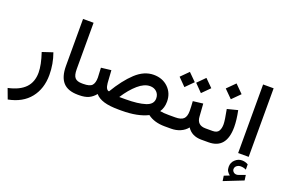

<svg xmlns="http://www.w3.org/2000/svg" viewBox="-135 -1083 2631 1782"><g transform="rotate(20 1181.0 -192.5)"><path d="M22.9 264.2 -14.6 163.6Q98.1 139.2 152.6 82Q207 24.9 207 -67.9Q207 -143.6 168.5 -258.3L271.5 -292.5Q308.6 -190.4 308.6 -81.5Q308.6 53.7 235.8 145.5Q162.6 237.3 22.9 264.2Z M424.3 -214.8V-677.7H528.3V-219.7Q528.3 -158.2 549.3 -135.3Q569.8 -111.8 619.6 -111.8H631.8V0H619.6Q519.5 0 471.9 -52.7Q424.3 -105.5 424.3 -214.8Z M1050.3 0H1024.4Q932.1 0 875.7 -17.1Q819.3 -34.2 790 -69.3Q761.2 -33.7 724.4 -16.8Q687.5 0 632.3 0H612.3L612.8 -111.8H632.3Q696.3 -111.8 718.3 -136.2Q739.7 -160.6 739.7 -212.9Q739.7 -227.1 734.9 -309.1L834 -320.8L842.3 -195.8Q848.6 -130.9 880.4 -128.4Q959.5 -260.7 1042 -337.4Q1125.5 -415 1219.7 -415Q1307.1 -415 1363.3 -360.6Q1419.4 -306.2 1419.4 -222.7Q1419.4 -161.6 1389.6 -118.7Q1419.4 -111.8 1477.1 -111.8H1491.7V0H1477.5Q1373.5 0 1308.1 -49.8Q1209.5 0 1050.3 0ZM1223.6 -304.7Q1166 -304.7 1105.5 -252Q1043.9 -198.7 987.8 -111.8H1051.8Q1172.4 -111.8 1244.1 -134.8Q1314.9 -157.2 1314.9 -215.8Q1314.9 -254.9 1289.6 -279.8Q1263.7 -304.7 1223.6 -304.7Z M1613.3 -480.5 1687.5 -555.2 1762.7 -480.5 1687.5 -404.8ZM1449.7 -480.5 1524.4 -555.2 1599.6 -480.5 1524.4 -404.8ZM1472.2 0V-111.8H1540.5Q1598.1 -111.8 1622.3 -135.3Q1646.5 -158.7 1646.5 -212.9Q1646.5 -253.9 1642.1 -309.1L1741.2 -321.3L1750 -195.8Q1754.9 -111.8 1839.8 -111.8H1850.1V0H1838.9Q1743.7 0 1698.7 -69.8Q1671.4 -35.6 1629.9 -17.8Q1588.4 0 1540.5 0Z M1909.2 0H1830.6V-111.8H1909.2Q1952.6 -111.8 1968.8 -137.7Q1984.4 -163.6 1984.4 -203.6Q1984.4 -242.7 1963.4 -348.6L2066.9 -375Q2085.9 -282.7 2085.9 -213.9Q2085.9 0 1909.2 0ZM1889.6 -524.4 1967.8 -602.5 2045.9 -524.4 1967.8 -446.3Z M2148.9 242.7 2201.2 222.2Q2182.6 207 2173.1 190.9Q2163.6 174.8 2163.6 148.9Q2163.6 106 2193.4 79.1Q2222.7 51.3 2260.7 51.3Q2293.5 51.3 2321.8 67.9L2322.3 120.1Q2297.4 107.4 2267.6 107.4Q2247.1 107.4 2230.5 119.6Q2212.9 132.3 2212.9 155.3Q2213.4 169.9 2225.6 181.4Q2237.8 192.9 2255.4 192.9Q2258.3 192.9 2267.1 191.9L2271.5 190.4L2338.9 166.5L2346.2 218.3L2156.2 293.5ZM2202.6 -677.7H2306.6V-0.5H2202.6Z"/></g></svg>

Font: Vazirmatn UI FD NL Medium
Style: Regular
Weight: 500
Designer: Saber Rastikerdar
Foundry: Saber Rastikerdar
Version: Version 33.003